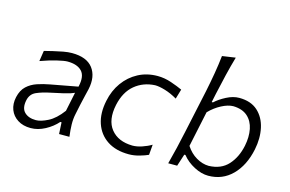

<svg xmlns="http://www.w3.org/2000/svg" viewBox="-94 -962 1800 1192"><g transform="rotate(15 805.5 -366.0)"><path d="M171 10Q122 10 87.8 -11.8Q53.5 -33.5 39.2 -70.2Q25 -107 35 -152.5Q45.5 -199 73 -224.5Q100.5 -250 138.5 -262.8Q176.5 -275.5 218 -283L392.5 -315.5Q409 -385 379.5 -416.8Q350 -448.5 286.5 -448.5Q266.5 -448.5 220 -437.5Q173.5 -426.5 116.5 -406L127 -474Q151 -480 182 -487.5Q213 -495 244.2 -500.8Q275.5 -506.5 300 -506.5Q395 -506.5 435 -454Q475 -401.5 457 -317Q452 -295 445.5 -269Q439 -243 432 -210.5L418.5 -146Q411.5 -114 412.2 -78Q413 -42 418.5 0H352L348 -74.5H340Q309 -39 263.2 -14.5Q217.5 10 171 10ZM190 -46Q221.5 -46 267 -69Q312.5 -92 356 -150.5L381.5 -273Q372 -268.5 357 -263.5Q342 -258.5 313 -251.5Q284 -244.5 233 -234Q183.5 -224 146.5 -207.8Q109.5 -191.5 101 -149Q90.5 -97 116.5 -71.5Q142.5 -46 190 -46Z M802 9.5Q718.5 9.5 663.2 -27Q608 -63.5 586.2 -127.8Q564.5 -192 582 -275Q596 -343.5 633.5 -395.5Q671 -447.5 726.5 -477Q782 -506.5 851 -506.5Q895 -506.5 939 -491.5Q983 -476.5 1013 -462.5L994.5 -400Q953.5 -424 914.8 -435.5Q876 -447 850.5 -447Q775 -443.5 720.5 -398.5Q666 -353.5 647 -266.5Q625.5 -165 671.5 -107.5Q717.5 -50 810 -48.5Q838 -48.5 871 -59.5Q904 -70.5 930.5 -86.5L925 -20Q905 -10.5 870.2 -0.5Q835.5 9.5 802 9.5Z M1312.5 10.5Q1269 10.5 1221.5 -14.2Q1174 -39 1143.5 -77.5H1136L1111 0H1053.5Q1068 -55.5 1080.5 -107.2Q1093 -159 1105.5 -219L1164.5 -493.5Q1177.5 -556.5 1187.5 -615.2Q1197.5 -674 1203.5 -729.5L1289 -742Q1271.5 -681.5 1256.8 -620.2Q1242 -559 1228 -494L1216 -437H1224Q1251 -462.5 1293.5 -484.5Q1336 -506.5 1375 -506.5Q1449.5 -506.5 1493.8 -466.8Q1538 -427 1552.2 -362.2Q1566.5 -297.5 1551 -222Q1528.5 -114.5 1466 -52Q1403.5 10.5 1312.5 10.5ZM1300 -49.5Q1379.5 -52 1424.5 -101.8Q1469.5 -151.5 1485.5 -228.5Q1497.5 -287.5 1487.8 -336.8Q1478 -386 1444.5 -415.8Q1411 -445.5 1352.5 -447Q1319 -446.5 1277.5 -424.8Q1236 -403 1201.5 -367.5L1153 -138.5Q1180 -96.5 1219.8 -73.2Q1259.5 -50 1300 -49.5Z"/></g></svg>

Font: Commissioner Flair Light
Style: Italic
Weight: 300
Italic angle: -12°
Designer: Kostas Bartsokas
Foundry: Kostas Bartsokas
Version: Version 1.000; ttfautohint (v1.8.3)